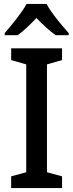

<svg xmlns="http://www.w3.org/2000/svg" viewBox="-20 -961 375 981"><path d="M218 -941H116C92 -897 40 -833 4 -792V-781H70C100 -802 133 -834 166 -869C200 -834 233 -803 265 -781H331V-792C295 -832 241 -896 218 -941ZM297 0V-60L220 -81V-632L297 -654V-714H37V-654L114 -632V-81L37 -60V0Z"/></svg>

Font: Noto Sans Lao Looped SemiCondensed Medium
Style: Regular
Weight: 500
Width: 4
Designer: Mark Frömberg, Ben Mitchell
Foundry: The Fontpad Ltd
Version: Version 1.002